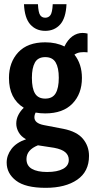

<svg xmlns="http://www.w3.org/2000/svg" viewBox="-20 -724 457 921"><path d="M199 177Q102 177 57 142.5Q12 108 12 56Q12 21 35 -9.5Q58 -40 105 -56Q81 -69 69.5 -89.5Q58 -110 58 -131Q58 -153 68 -172.5Q78 -192 94 -207Q23 -251 23 -350Q23 -425 67.5 -473Q112 -521 197 -521Q250 -521 289 -501Q305 -534 327.5 -550Q350 -566 376 -566Q388 -566 400 -563V-473Q382 -475 366 -473Q350 -471 337 -462Q373 -417 373 -350Q373 -274 327.5 -227Q282 -180 197 -180Q172 -180 151 -184Q145 -173 145 -161Q145 -133 190 -124L284 -106Q349 -93 378 -58Q407 -23 407 24Q407 99 350.5 138Q294 177 199 177ZM197 -251Q232 -251 247 -276.5Q262 -302 262 -351Q262 -399 247 -424.5Q232 -450 197 -450Q162 -450 147.5 -424Q133 -398 133 -351Q133 -300 148 -275.5Q163 -251 197 -251ZM107 39Q107 71 133 86Q159 101 206 101Q255 101 282.5 86Q310 71 310 43Q310 21 293.5 6.5Q277 -8 240 -15L162 -27Q107 -5 107 39ZM197 -576Q153 -576 125.5 -606.5Q98 -637 95 -704H162Q164 -664 172.5 -651.5Q181 -639 197 -639Q213 -639 222 -651.5Q231 -664 233 -704H299Q296 -637 268.5 -606.5Q241 -576 197 -576Z"/></svg>

Font: Special Gothic Condensed One
Style: Regular
Weight: 400
Designer: Alistair McCready
Foundry: Monolith
Version: Version 1.010; ttfautohint (v1.8.4.7-5d5b)